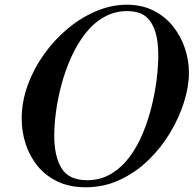

<svg xmlns="http://www.w3.org/2000/svg" viewBox="-20 -783 821 814"><path d="M343 11Q276 11 225 -13Q174 -37 140 -78.5Q106 -120 89 -172Q72 -224 72 -280Q72 -351 97 -420.5Q122 -490 166 -552Q210 -614 267 -661.5Q324 -709 388.5 -736Q453 -763 518 -763Q581 -763 630 -738.5Q679 -714 712.5 -672.5Q746 -631 763.5 -579.5Q781 -528 781 -475Q781 -416 760 -349.5Q739 -283 700.5 -219Q662 -155 608 -103Q554 -51 487 -20Q420 11 343 11ZM349 -19Q406 -19 451 -46Q496 -73 529.5 -118Q563 -163 586 -219Q609 -275 623.5 -334.5Q638 -394 644.5 -449Q651 -504 651 -547Q651 -606 640 -643Q629 -680 611 -700.5Q593 -721 569.5 -728.5Q546 -736 520 -736Q465 -736 420 -710Q375 -684 341 -640Q307 -596 282 -540.5Q257 -485 241 -425.5Q225 -366 217.5 -310Q210 -254 210 -208Q210 -119 241.5 -69Q273 -19 349 -19Z"/></svg>

Font: Libre Bodoni
Style: Italic
Weight: 400
Italic angle: -13°
Designer: Pablo Impallari, Rodrigo Fuenzalida
Foundry: Impallari Type
Version: Version 2.005;gftools[0.9.23]